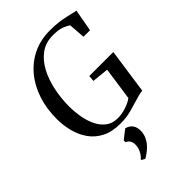

<svg xmlns="http://www.w3.org/2000/svg" viewBox="-298 -863 1259 1259"><g transform="rotate(-45 331.5 -233.0)"><path d="M318 8.5Q241.5 8.5 189 -18.2Q136.5 -45 104.5 -90.2Q72.5 -135.5 58 -191.2Q43.5 -247 43 -305Q42.5 -403.5 70 -485.5Q97.5 -567.5 148 -627Q198.5 -686.5 267.5 -719Q336.5 -751.5 420 -751.5Q469.5 -751.5 504.8 -746.8Q540 -742 565.2 -735.8Q590.5 -729.5 610 -725.5Q616.5 -724 622.8 -722.5Q629 -721 637 -720.5L609 -566H548.5L540 -681Q523 -693 494.5 -704Q466 -715 412.5 -715Q346 -715 298 -679.8Q250 -644.5 219 -585.5Q188 -526.5 173.2 -454.2Q158.5 -382 158.5 -308Q159 -256.5 168 -207Q177 -157.5 197.2 -117.2Q217.5 -77 250.2 -53Q283 -29 330.5 -29Q368 -29 407.5 -41.8Q447 -54.5 472.5 -74L505.5 -303.5L389.5 -315.5L393.5 -357H616L571 -43.5Q556 -42.5 538.5 -38.2Q521 -34 497.5 -26.5Q463 -16.5 418.8 -4Q374.5 8.5 318 8.5ZM246 274.5V267.5Q260 255.5 269.8 240Q279.5 224.5 284.8 207.8Q290 191 289.5 174.5Q289.5 153 280 138.2Q270.5 123.5 254.5 118V101L317.5 52Q349 60 364 81.8Q379 103.5 378.5 136.5Q378 167 364.5 194.2Q351 221.5 326.5 244.8Q302 268 269.5 286.5Z"/></g></svg>

Font: Merriweather 96pt
Style: Italic
Weight: 400
Italic angle: -7.8°
Version: Version 2.101